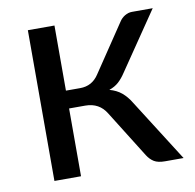

<svg xmlns="http://www.w3.org/2000/svg" viewBox="-63 -570 645 636"><g transform="rotate(-10 259.0 -252.5)"><path d="M378 -481.5Q385 -492.5 396.5 -499.5Q408 -506.5 421 -506.5H490.5L359 -313.5Q347 -295 334 -283.2Q321 -271.5 302 -265Q326 -258.5 342.5 -244.8Q359 -231 372 -209.5L505 0H443Q419 0 406 -8Q393 -16 383.5 -31L285 -188.5Q261.5 -227.5 214.5 -227.5H160V0.5H70.5V-506.5H160V-287.5H208Q248 -287.5 270.5 -321.5Z"/></g></svg>

Font: Lato-Regular
Style: Regular
Weight: 400
Designer: Lukasz Dziedzic with Adam Twardoch and Botio Nikoltchev
Foundry: tyPoland Lukasz Dziedzic
Version: Version 2.015; 2015-08-06; http://www.latofonts.com/